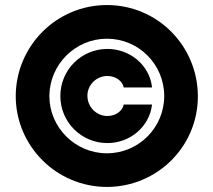

<svg xmlns="http://www.w3.org/2000/svg" viewBox="-20 -738 855 769"><path d="M221.7 -353.5C221.7 -249 305.7 -165 410.2 -165C502 -165 579.1 -231.4 588.9 -319.3H475.6C469.7 -292 442.4 -273.4 410.2 -273.4C366.2 -273.4 330.1 -309.6 330.1 -354.5C330.1 -398.4 366.2 -433.6 410.2 -433.6C442.4 -433.6 469.7 -415 475.6 -387.7H588.9C580.1 -475.6 502 -542 410.2 -542C305.7 -542 221.7 -458 221.7 -353.5ZM408.2 10.7C610.4 10.7 773.4 -152.3 772.5 -353.5C771.5 -554.7 610.4 -717.8 408.2 -717.8C207 -717.8 43.9 -554.7 43 -353.5C43 -152.3 207 10.7 408.2 10.7ZM408.2 -124C281.2 -124 177.7 -227.5 177.7 -353.5C178.7 -480.5 282.2 -583 408.2 -583C535.2 -583 637.7 -480.5 637.7 -353.5C637.7 -226.6 535.2 -124 408.2 -124Z"/></svg>

Font: Pretendard Black
Style: Regular
Weight: 900
Designer: Base glyphs from Inter by Rasmus Andersson; Hangeul glyphs from Noto Sans CJK(Source Han Sans) by Jang Soo-young and Kan
Foundry: Kil Hyung-jin
Version: Version 1.309;Glyphs 3.2 (3225)